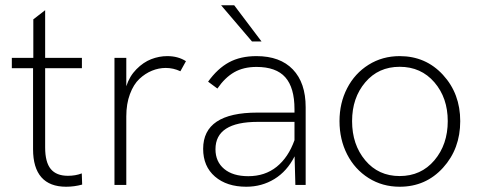

<svg xmlns="http://www.w3.org/2000/svg" viewBox="-20 -710 1838 737"><path d="M233.9 6.8Q170.9 6.8 138.9 -29.5Q106.9 -65.9 106.9 -137.2V-448.2H25.4V-487.8H107.9V-635.7L153.3 -670.9V-487.8H294.4V-448.2H153.3V-144Q153.3 -87.4 174.8 -61.3Q196.3 -35.2 240.7 -35.2Q270 -35.2 293.9 -44.4L295.4 -1.5Q265.1 6.8 233.9 6.8Z M419.4 0V-487.8H464.8V-378.9Q477.1 -417.5 503.7 -444.3Q530.3 -471.2 560.5 -482.9Q590.8 -494.6 622.1 -494.6Q663.6 -494.6 693.8 -475.1L672.4 -436.5Q645.5 -449.2 616.2 -449.2Q589.4 -449.2 563.5 -438.7Q537.6 -428.2 515.1 -407.2Q492.7 -386.2 478.8 -348.9Q464.8 -311.5 464.8 -263.2V0Z M983.9 -550.8H947.3L828.6 -689.9H878.9ZM964.4 -494.6Q1055.2 -494.6 1104.2 -443.4Q1153.3 -392.1 1153.3 -298.8V0H1113.8L1110.8 -109.9Q1082 -52.7 1033.4 -22.9Q984.9 6.8 925.3 6.8Q850.6 6.8 805.2 -32.2Q759.8 -71.3 759.8 -138.7Q759.8 -277.8 967.8 -277.8H1110.4V-291Q1110.4 -373.5 1075.2 -413.3Q1040 -453.1 964.4 -453.1Q914.6 -453.1 878.9 -432.6Q843.3 -412.1 814.5 -370.1L778.8 -396.5Q814.9 -446.8 858.9 -470.7Q902.8 -494.6 964.4 -494.6ZM933.1 -33.7Q997.1 -33.7 1042 -69.8Q1086.9 -106 1110.4 -171.9V-242.2H969.7Q807.1 -242.2 807.1 -137.2Q807.1 -89.4 840.6 -61.5Q874 -33.7 933.1 -33.7Z M1514.2 6.8Q1447.8 6.8 1394.8 -26.6Q1341.8 -60.1 1312.5 -117.4Q1283.2 -174.8 1283.2 -245.1Q1283.2 -314.5 1312.5 -371.3Q1341.8 -428.2 1394.8 -461.4Q1447.8 -494.6 1514.2 -494.6Q1614.3 -494.6 1680.4 -422.6Q1746.6 -350.6 1746.6 -245.1Q1746.6 -138.7 1680.4 -65.9Q1614.3 6.8 1514.2 6.8ZM1514.2 -34.2Q1596.2 -34.2 1647.5 -94.7Q1698.7 -155.3 1698.7 -245.1Q1698.7 -334.5 1647.5 -394Q1596.2 -453.6 1514.2 -453.6Q1432.6 -453.6 1382.1 -394Q1331.5 -334.5 1331.5 -245.1Q1331.5 -154.8 1382.1 -94.5Q1432.6 -34.2 1514.2 -34.2Z"/></svg>

Font: HK Grotesk Light Legacy
Style: Regular
Weight: 300
Designer: Alfredo Marco Pradil
Foundry: Hanken Design Co.
Version: Version 2.022;PS 002.022;hotconv 1.0.88;makeotf.lib2.5.64775